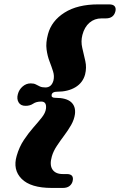

<svg xmlns="http://www.w3.org/2000/svg" viewBox="-20 -758 561 898"><path d="M221.5 -314.5Q219 -300.5 238.5 -300.5Q290.5 -300.5 312.8 -280.2Q335 -260 330.5 -224Q327 -198.5 312.8 -173.5Q298.5 -148.5 280.2 -124.2Q262 -100 245.8 -75.5Q229.5 -51 222.5 -26.5Q211 13 225.2 34.5Q239.5 56 273 56H292Q328 56 319.5 90Q316 103.5 304.8 112.2Q293.5 121 274 121H222Q123.5 121 81.2 78.5Q39 36 58 -29Q70 -71 91.8 -103.5Q113.5 -136 136.2 -161.8Q159 -187.5 175.8 -208.8Q192.5 -230 195 -249.5Q199 -283 173 -283Q149.5 -283 135 -273Q120.5 -263 99.5 -263Q76.5 -263 67 -279.2Q57.5 -295.5 63.5 -317.5Q69 -339 85.8 -353.5Q102.5 -368 123.5 -368Q138.5 -368 147.5 -363.2Q156.5 -358.5 166.2 -353.8Q176 -349 192.5 -349Q221 -349 230 -381.5Q235 -402.5 228.2 -424Q221.5 -445.5 211.8 -470.5Q202 -495.5 197.8 -526.8Q193.5 -558 204.5 -598.5Q221 -660.5 281.8 -699Q342.5 -737.5 439.5 -737.5H490Q510 -737.5 516.8 -728Q523.5 -718.5 519.5 -704Q511 -672 475 -672H455Q422 -672 398.5 -651.8Q375 -631.5 365.5 -595Q357.5 -564.5 364.8 -534Q372 -503.5 379 -472.5Q386 -441.5 378 -410Q367.5 -371 332.8 -350Q298 -329 246 -329Q224.5 -329 221.5 -314.5Z"/></svg>

Font: Fraunces 72pt S050 Black
Style: Italic
Weight: 900
Italic angle: -16°
Version: Version 1.000; ttfautohint (v1.8.3)